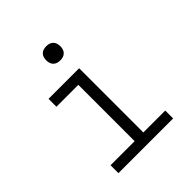

<svg xmlns="http://www.w3.org/2000/svg" viewBox="-199 -865 998 998"><g transform="rotate(-45 300.0 -366.0)"><path d="M99 0V-58H276V-472H115V-530H340V-58H501V0ZM300 -628Q289 -628 279 -631Q269 -634 261.5 -641.5Q254 -649 251 -659Q248 -669 248 -680Q248 -691 251 -701Q254 -711 261.5 -718.5Q269 -726 279 -729Q289 -732 300 -732Q311 -732 321 -729Q331 -726 338.5 -718.5Q346 -711 349 -701Q352 -691 352 -680Q352 -669 349 -659Q346 -649 338.5 -641.5Q331 -634 321 -631Q311 -628 300 -628Z"/></g></svg>

Font: Iosevka Curly Light Extended
Style: Regular
Weight: 300
Width: 7
Monospace: yes
Designer: Belleve Invis
Foundry: Belleve Invis
Version: Version 11.1.0; ttfautohint (v1.8.3)